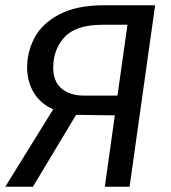

<svg xmlns="http://www.w3.org/2000/svg" viewBox="-22 -709 648 729"><path d="M567 -689 470 0H376L414 -271L267 -273L103 0H-2L180 -294Q132 -315 106.5 -357Q81 -399 81 -453Q81 -512 109 -565.5Q137 -619 202.5 -654Q268 -689 373 -689ZM462 -615H368Q266 -615 223 -568Q180 -521 180 -452Q180 -400 211.5 -373Q243 -346 298 -346H424Z"/></svg>

Font: Fira Sans
Style: Italic
Weight: 400
Italic angle: -8°
Designer: bBox Type GmbH & Carrois Corporate GbR & Edenspiekermann AG
Foundry: bBox Type GmbH & Carrois Corporate GbR & Edenspiekermann AG
Version: Version 4.301